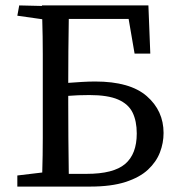

<svg xmlns="http://www.w3.org/2000/svg" viewBox="-20 -689 658 709"><path d="M232 -310Q232 -245 232.5 -179Q233 -113 234 -47H300Q399 -47 442 -83.5Q485 -120 485 -196Q485 -242 469.5 -273.5Q454 -305 416 -321.5Q378 -338 310 -338Q267 -338 232 -335ZM44 0V-41L136 -52Q138 -115 138 -180Q138 -245 138 -310V-359Q138 -424 138 -489Q138 -554 136 -618L44 -631L51 -669L135 -667V-669H528L535 -491H477L455 -619H234Q233 -561 232.5 -501.5Q232 -442 232 -383Q258 -385 283.5 -386.5Q309 -388 332 -388Q460 -388 522 -334Q584 -280 584 -198Q584 -161 570.5 -126Q557 -91 526.5 -62.5Q496 -34 443.5 -17Q391 0 313 0Z"/></svg>

Font: Source Serif Pro
Style: Regular
Weight: 400
Designer: Frank Grießhammer
Foundry: Adobe Systems Incorporated
Version: Version 3.001;hotconv 1.0.111;makeotfexe 2.5.65597